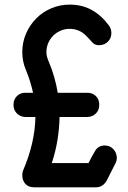

<svg xmlns="http://www.w3.org/2000/svg" viewBox="-20 -800 548 820"><path d="M127 0Q101.6 0 88.4 -14.6Q75.2 -29.3 75.2 -51.3Q75.2 -64 78.6 -71.8Q129.4 -190.4 131.3 -300.3H88.9Q66.9 -300.8 52.2 -315.4Q37.6 -330.1 37.6 -352.5Q37.6 -375 52.2 -389.6Q66.9 -404.3 88.9 -403.8H121.1Q110.4 -453.6 90.3 -502Q75.2 -537.6 75.2 -577.6Q75.2 -619.6 91.3 -656.7Q107.4 -693.8 134.8 -721.2Q162.1 -749 199.2 -764.6Q235.8 -780.3 277.3 -780.3Q330.1 -780.3 371.1 -757.8Q412.1 -735.4 445.8 -690.4Q455.6 -676.3 455.6 -659.2Q455.6 -636.7 440.9 -622.1Q426.3 -607.4 403.8 -606.9Q384.8 -606.4 373 -620.1Q361.3 -633.8 347.2 -647.9Q318.4 -676.8 277.3 -676.8Q256.8 -676.8 238.8 -668.9Q220.7 -661.1 207 -647.5Q193.4 -633.8 186 -616.2Q178.2 -598.1 178.2 -577.6Q178.2 -560.5 186.5 -541Q201.2 -506.8 210.9 -473.1Q220.7 -439.5 226.6 -403.8H352.5Q375 -404.3 389.6 -389.6Q404.3 -375 403.8 -352.5Q404.3 -330.1 389.6 -315.4Q375 -300.8 352.5 -300.3H234.4Q233.4 -252 225.6 -203.1Q217.8 -154.3 201.2 -103.5H357.9Q373 -133.8 386.7 -156.2Q400.4 -178.7 427.2 -178.7Q437.5 -178.7 447.3 -174.8Q457 -170.9 463.9 -163.1Q470.7 -156.2 474.6 -147Q478.5 -137.7 479 -127Q479 -113.3 473.1 -102.5L437 -31.2Q420.4 0 390.1 0Z"/></svg>

Font: Comfortaa
Style: Bold
Weight: 700
Designer: Johan Aakerlund
Foundry: Johan Aakerlund
Version: Version 2.001; ttfautohint (v1.4.1)